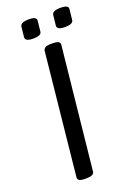

<svg xmlns="http://www.w3.org/2000/svg" viewBox="-162 -916 666 976"><g transform="rotate(-20 170.5 -428.0)"><path d="M119 2Q79 2 82 -21L150 -680Q152 -691 161.5 -696.5Q171 -702 193 -702H201Q243 -702 240 -680L171 -20Q170 -9 160 -3.5Q150 2 127 2ZM289 -758Q246 -758 247 -780L253 -836Q256 -858 300 -858Q344 -858 341 -836L335 -780Q334 -758 289 -758ZM117 -758Q74 -758 75 -780L81 -836Q84 -858 128 -858Q172 -858 169 -836L163 -780Q162 -758 117 -758Z"/></g></svg>

Font: Asap Semi Expanded Semi Expanded Regular
Style: Italic
Weight: 400
Width: 6
Italic angle: -6°
Designer: Pablo Cosgaya
Foundry: Omnibus-Type
Version: Version 3.001; ttfautohint (v1.8.4.7-5d5b)